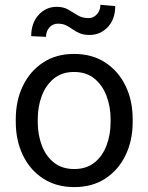

<svg xmlns="http://www.w3.org/2000/svg" viewBox="-20 -760 610 790"><path d="M44.9 -258.3V-269.5Q44.9 -346.2 74.2 -406.7Q103.5 -467.3 157.2 -502.7Q210.9 -538.1 284.7 -538.1Q359.4 -538.1 413.3 -502.7Q467.3 -467.3 496.6 -406.7Q525.9 -346.2 525.9 -269.5V-258.3Q525.9 -182.1 496.6 -121.3Q467.3 -60.5 413.6 -25.4Q359.9 9.8 285.6 9.8Q211.4 9.8 157.5 -25.4Q103.5 -60.5 74.2 -121.3Q44.9 -182.1 44.9 -258.3ZM135.3 -269.5V-258.3Q135.3 -206.1 151.9 -161.9Q168.5 -117.7 201.9 -91.1Q235.4 -64.5 285.6 -64.5Q335.4 -64.5 368.7 -91.1Q401.9 -117.7 418.5 -161.9Q435.1 -206.1 435.1 -258.3V-269.5Q435.1 -321.3 418.2 -365.5Q401.4 -409.7 368.2 -436.8Q335 -463.9 284.7 -463.9Q234.9 -463.9 201.7 -436.8Q168.5 -409.7 151.9 -365.5Q135.3 -321.3 135.3 -269.5ZM393.1 -740.2 454.1 -734.9Q454.1 -681.2 423.6 -648.7Q393.1 -616.2 348.6 -616.2Q323.7 -616.2 307.6 -623.3Q291.5 -630.4 278.8 -639.4Q266.1 -648.4 252.2 -655.5Q238.3 -662.6 217.8 -662.6Q197.3 -662.6 183.3 -647Q169.4 -631.3 169.4 -608.4L108.4 -611.3Q108.4 -665 138.7 -698.5Q168.9 -731.9 213.4 -731.9Q241.2 -731.9 260.7 -720.5Q280.3 -709 299.3 -697.3Q318.4 -685.5 344.2 -685.5Q364.7 -685.5 378.9 -701.4Q393.1 -717.3 393.1 -740.2Z"/></svg>

Font: Vazirmatn FD
Style: Regular
Weight: 400
Designer: Saber Rastikerdar
Foundry: Saber Rastikerdar
Version: Version 33.001